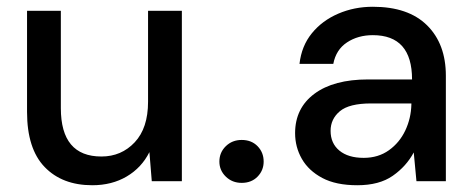

<svg xmlns="http://www.w3.org/2000/svg" viewBox="-20 -536 1399 568"><path d="M253 12Q164 12 112 -42Q60 -96 60 -205V-504H160V-216Q160 -73 280 -73Q339 -73 378.5 -115Q418 -157 418 -235V-504H518V0H429L422 -86Q399 -40 355 -14Q311 12 253 12Z M695 5Q667 5 648 -13.5Q629 -32 629 -58Q629 -85 648 -103.5Q667 -122 695 -122Q724 -122 742 -103.5Q760 -85 760 -58Q760 -32 742 -13.5Q724 5 695 5Z M1037 12Q974 12 933.5 -9.5Q893 -31 873 -66Q853 -101 853 -142Q853 -216 910 -258.5Q967 -301 1069 -301H1199Q1199 -432 1083 -432Q1039 -432 1006.5 -410.5Q974 -389 966 -347H866Q872 -400 902.5 -437.5Q933 -475 980.5 -495.5Q1028 -516 1083 -516Q1188 -516 1243.5 -461Q1299 -406 1299 -312V0H1212L1204 -85Q1182 -44 1142 -16Q1102 12 1037 12ZM1056 -69Q1099 -69 1130.5 -91.5Q1162 -114 1179 -150Q1196 -186 1197 -227V-230H1078Q1013 -230 985.5 -207Q958 -184 958 -149Q958 -112 984 -90.5Q1010 -69 1056 -69Z"/></svg>

Font: DM Sans Medium
Style: Regular
Weight: 500
Designer: Colophon Foundry, Jonny Pinhorn
Foundry: Colophon Foundry
Version: Version 4.004; ttfautohint (v1.8.4.7-5d5b)